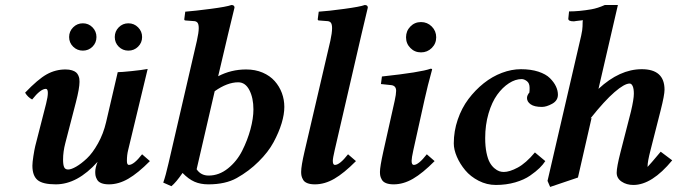

<svg xmlns="http://www.w3.org/2000/svg" viewBox="-20 -718 2674 758"><path d="M279.8 -314.9 237.8 -152.8Q229 -119.1 229 -87.9Q229 -67.4 233.2 -58.1Q237.3 -48.8 249 -48.8Q261.2 -48.8 280.8 -60.1Q300.3 -71.3 323 -92.5Q345.7 -113.8 366.9 -151.9Q388.2 -189.9 398.9 -235.8L444.8 -433.1Q459.5 -433.1 499.5 -437.3Q539.6 -441.4 563 -445.8L485.8 -125Q481 -106 481 -83Q481 -66.9 488.8 -66.9Q508.3 -66.9 541 -108.9L571.8 -82Q524.4 -34.2 486.3 -12.2Q448.2 9.8 410.2 9.8Q392.1 9.8 380.4 5.1Q368.7 0.5 363.8 -8.1Q358.9 -16.6 357.4 -23.4Q356 -30.3 356 -39.1Q356 -55.7 365.2 -79.1Q285.6 9.8 200.2 9.8Q148.4 9.8 128.2 -7.3Q107.9 -24.4 107.9 -64Q107.9 -76.7 111.8 -101.8Q115.7 -127 119.1 -141.1L162.1 -309.1Q168.9 -335.9 168.9 -351.1Q168.9 -367.2 161.1 -367.2Q140.1 -367.2 106.9 -325.2Q89.4 -334.5 79.1 -352.1Q129.9 -405.3 164.6 -424.6Q199.2 -443.8 238.8 -443.8Q253.4 -443.8 264.2 -440.4Q274.9 -437 280.5 -432.1Q286.1 -427.2 289.3 -419.9Q292.5 -412.6 293.2 -407.2Q293.9 -401.9 293.9 -395Q293.9 -369.6 279.8 -314.9ZM268.8 -533.7Q252.9 -549.3 252.9 -571.8Q252.9 -594.2 268.8 -610.1Q284.7 -626 307.1 -626Q329.6 -626 345.2 -610.1Q360.8 -594.2 360.8 -571.8Q360.8 -549.3 345.2 -533.7Q329.6 -518.1 307.1 -518.1Q284.7 -518.1 268.8 -533.7ZM448.7 -533.7Q433.1 -549.3 433.1 -571.8Q433.1 -594.2 448.7 -610.1Q464.4 -626 486.8 -626Q509.3 -626 525.1 -610.1Q541 -594.2 541 -571.8Q541 -549.3 525.1 -533.7Q509.3 -518.1 486.8 -518.1Q464.4 -518.1 448.7 -533.7Z M980.5 -286.1Q980.5 -331.1 964.6 -362.1Q948.7 -393.1 920.4 -393.1Q877.4 -393.1 827.6 -357.9L756.3 -49.8Q772.9 -24.9 803.7 -24.9Q844.7 -24.9 879.9 -53Q915 -81.1 936 -122.6Q957 -164.1 968.8 -207.5Q980.5 -251 980.5 -286.1ZM880.4 -583 841.3 -417Q892.6 -443.8 951.7 -443.8Q987.8 -443.8 1016.8 -431.4Q1045.9 -418.9 1064.5 -397.9Q1083 -377 1092.8 -350.8Q1102.5 -324.7 1102.5 -295.9Q1102.5 -266.6 1091.8 -231.2Q1081.1 -195.8 1060.1 -156.7Q1039.1 -117.7 1001 -80.1Q963.4 -42.5 914.6 -15.1Q870.1 9.8 802.7 9.8Q771.5 9.8 748 -0.5Q724.6 -10.7 700.7 -35.2Q674.8 2.4 656.7 17.1L624.5 2.9Q634.3 -24.9 645.5 -74.2L757.3 -557.1Q764.6 -589.8 764.6 -606.9Q764.6 -622.6 759.5 -628.7Q754.4 -634.8 743.7 -634.8L712.4 -637.2Q707.5 -637.2 707.5 -642.1L711.4 -671.9Q749 -674.8 812.3 -683.1Q875.5 -691.4 893.6 -698.2Q905.8 -698.2 905.8 -688Z M1407.2 -583 1301.3 -125Q1293.9 -93.3 1293.9 -83Q1293.9 -66.9 1302.2 -66.9Q1321.3 -66.9 1354 -108.9L1385.3 -82Q1337.9 -34.2 1299.8 -12.2Q1261.7 9.8 1223.1 9.8Q1205.1 9.8 1193.4 5.1Q1181.6 0.5 1176.8 -8.1Q1171.9 -16.6 1170.4 -23.4Q1168.9 -30.3 1168.9 -39.1Q1168.9 -62.5 1182.1 -119.1L1284.2 -557.1Q1291 -587.9 1291 -606.9Q1291 -622.6 1285.9 -628.7Q1280.8 -634.8 1270 -634.8L1239.3 -637.2Q1234.4 -637.2 1234.4 -642.1L1238.3 -671.9Q1275.9 -674.3 1338.9 -682.9Q1401.9 -691.4 1419.9 -698.2Q1432.1 -698.2 1432.1 -688Z M1600.1 -528.6Q1583 -545.9 1583 -570.8Q1583 -595.7 1600.1 -613.3Q1617.2 -630.9 1642.1 -630.9Q1667 -630.9 1684.6 -613.3Q1702.1 -595.7 1702.1 -570.8Q1702.1 -545.9 1684.6 -528.6Q1667 -511.2 1642.1 -511.2Q1617.2 -511.2 1600.1 -528.6ZM1656.2 -325.2 1611.8 -125Q1605 -94.2 1605 -83Q1605 -66.9 1613.8 -66.9Q1632.3 -66.9 1665 -108.9L1695.8 -82Q1648.4 -34.2 1610.4 -12.2Q1572.3 9.8 1534.2 9.8Q1516.1 9.8 1504.4 5.1Q1492.7 0.5 1487.8 -8.1Q1482.9 -16.6 1481.4 -23.4Q1480 -30.3 1480 -39.1Q1480 -59.6 1493.2 -119.1L1538.1 -319.8Q1543.9 -346.2 1543.9 -359.4Q1543.9 -378.9 1525.9 -381.8L1483.9 -386.2L1487.8 -416Q1641.6 -432.6 1680.2 -446.8Q1686 -446.8 1686 -443.8Q1667.5 -377 1656.2 -325.2Z M1937.5 12.2Q1901.9 12.2 1869.6 -4.4Q1837.4 -21 1816.7 -45.9Q1795.9 -70.8 1783.7 -99.1Q1771.5 -127.4 1771.5 -151.9Q1771.5 -200.2 1787.1 -245.8Q1802.7 -291.5 1829.3 -326.9Q1856 -362.3 1889.6 -389.2Q1923.3 -416 1961.4 -430.4Q1999.5 -444.8 2036.6 -444.8Q2075.7 -444.8 2105.5 -435.1Q2135.3 -425.3 2151.1 -409.4Q2167 -393.6 2174.8 -377Q2182.6 -360.4 2182.6 -344.2Q2182.6 -320.8 2159.9 -308.3Q2137.2 -295.9 2119.6 -295.9Q2089.4 -295.9 2075 -306.2Q2060.5 -316.4 2060.5 -331.1Q2060.5 -341.8 2070.8 -354H2069.8Q2070.8 -355 2070.8 -371.1Q2070.8 -389.6 2060.1 -397.7Q2049.3 -405.8 2039.6 -405.8Q2014.6 -405.8 1989.3 -389.4Q1963.9 -373 1942.9 -344Q1921.9 -314.9 1908.7 -270Q1895.5 -225.1 1895.5 -172.9Q1895.5 -140.1 1900.6 -115.2Q1905.8 -90.3 1913.6 -76.4Q1921.4 -62.5 1931.9 -53.7Q1942.4 -44.9 1951.2 -42Q1960 -39.1 1968.8 -39.1Q1991.7 -39.1 2023.9 -56.4Q2056.2 -73.7 2091.8 -116.2L2132.8 -82Q2124 -68.4 2110.1 -54.7Q2096.2 -41 2072.8 -24.7Q2049.3 -8.3 2013.9 2Q1978.5 12.2 1937.5 12.2ZM2141.6 -3.9 2274.4 -577.1Q2279.8 -601.6 2279.8 -613.8Q2279.8 -637.7 2281.7 -638.2Q2278.8 -637.7 2268.1 -636.7Q2257.8 -635.3 2252.4 -634.8Q2249.5 -633.8 2244.6 -633.8Q2223.6 -633.8 2223.6 -644L2226.6 -672.9Q2266.1 -672.9 2314.5 -681.2Q2339.4 -685.5 2367.7 -698.2H2419.4L2342.8 -367.2Q2426.3 -444.8 2513.7 -444.8Q2603.5 -444.8 2603.5 -363.8Q2603.5 -342.8 2588.4 -283.2L2547.9 -124Q2536.6 -80.1 2536.6 -62V-59.1Q2545.9 -68.4 2588.4 -119.1L2633.8 -85Q2553.7 12.2 2480.5 12.2Q2453.6 12.2 2434.1 -1Q2414.6 -14.2 2414.6 -36.1Q2414.6 -58.1 2429.7 -117.2L2470.7 -276.9Q2482.4 -326.2 2482.4 -348.1Q2482.4 -367.7 2477.8 -377.9Q2473.1 -388.2 2465.8 -388.2Q2445.3 -388.2 2406 -354.2Q2366.7 -320.3 2311.5 -251L2315.4 -252L2261.7 -17.1L2151.9 20Z"/></svg>

Font: Linux Libertine G
Style: Bold Italic
Weight: 700
Italic angle: -11.5°
Designer: Philipp H. Poll
Foundry: Philipp H. Poll
Version: Version 4.1.0